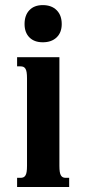

<svg xmlns="http://www.w3.org/2000/svg" viewBox="-20 -747 345 767"><path d="M48.3 -518.6H217.3V-85Q217.3 -69.8 218.8 -60.5Q220.2 -51.3 223.6 -45.9Q227.1 -40.5 231.7 -38.6Q236.3 -36.6 243.2 -36.6H256.3V0H48.3V-36.6H62Q68.4 -36.6 73.2 -38.6Q78.1 -40.5 81.5 -45.9Q85 -51.3 86.4 -60.5Q87.9 -69.8 87.9 -85V-433.6Q87.9 -448.7 86.4 -458Q85 -467.3 81.5 -472.7Q78.1 -478 73.2 -480Q68.4 -481.9 62 -481.9H48.3ZM78.1 -650.9Q78.1 -686 97.4 -706.3Q116.7 -726.6 150.9 -726.6Q186 -726.6 206.3 -706.3Q226.6 -686 226.6 -650.9Q226.6 -617.2 206.3 -597.7Q186 -578.1 150.9 -578.1Q116.7 -578.1 97.4 -597.7Q78.1 -617.2 78.1 -650.9Z"/></svg>

Font: Arian AMU Serif
Style: Bold
Weight: 700
Designer: Ruben Hakobyan (Tarumian)
Foundry: Ruben Hakobyan (Tarumian)
Version: Version 1.002